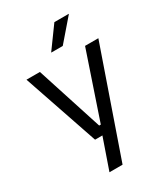

<svg xmlns="http://www.w3.org/2000/svg" viewBox="-208 -777 910 1042"><g transform="rotate(-30 247.0 -255.5)"><path d="M285.7 -75.5 243.1 -56.9 389 -488.2H472.3L242.9 172H160.8L238.1 -50.8L273.7 -20.2H181.5L21.9 -488.2H106L239.2 -75.5ZM309.2 -683.1H399.2V-681.7L284 -548.4H212.3V-549.7Z"/></g></svg>

Font: Anek Bangla Medium
Style: Regular
Weight: 500
Designer: Sulekha Rajkumar (Bangla), Yesha Goshar (Latin)
Foundry: Ek Type
Version: Version 1.003